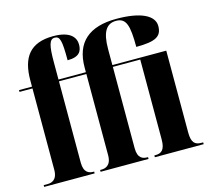

<svg xmlns="http://www.w3.org/2000/svg" viewBox="-109 -900 1130 1029"><g transform="rotate(-15 456.5 -385.0)"><path d="M13 0H293V-10H289C267 -10 236 -17 236 -75V-526H388V-75C388 -17 353 -10 334 -10H326V0H592V-10H588C565 -10 535 -17 535 -75V-526H687V-83C687 -25 667 -10 632 -10H627V0H898V-10H888C854 -10 834 -24 834 -81V-536H535V-625C535 -719 561 -760 615 -760C671 -760 684 -717 684 -597C792 -597 827 -617 827 -675C827 -734 753 -770 620 -770C467 -770 388 -701 388 -562V-536H236V-634C236 -725 245 -758 274 -758C303 -758 310 -734 310 -623C376 -623 391 -652 391 -689C391 -725 367 -768 268 -768C138 -768 89 -696 89 -571V-536H17V-526H89V-75C89 -17 55 -10 36 -10H13Z"/></g></svg>

Font: Noto Serif Display Condensed Extra
Style: Regular
Weight: 800
Width: 3
Designer: Monotype Design Team
Foundry: Monotype Imaging Inc.
Version: Version 1.900